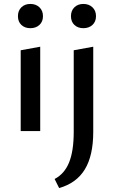

<svg xmlns="http://www.w3.org/2000/svg" viewBox="-20 -665 578 974"><path d="M85 0V-410L184 -428V0ZM134 -522Q106 -522 88.5 -538.5Q71 -555 71 -583Q71 -611 88.5 -628Q106 -645 134 -645Q162 -645 180 -628Q198 -611 198 -583Q198 -555 180 -538.5Q162 -522 134 -522ZM354 4V-410L453 -428V4Q453 124 410.5 194Q368 264 280 289L257 243Q307 217 330.5 159Q354 101 354 4ZM403 -522Q375 -522 357.5 -538.5Q340 -555 340 -583Q340 -611 357.5 -628Q375 -645 403 -645Q431 -645 449 -628Q467 -611 467 -583Q467 -555 449 -538.5Q431 -522 403 -522Z"/></svg>

Font: Ysabeau SemiBold
Style: Regular
Weight: 600
Designer: Christian Thalmann (Catharsis Fonts)
Version: Version 2.000;gftools[0.9.27.dev2+g8671c4b]